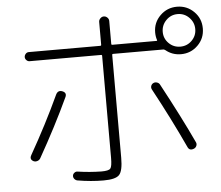

<svg xmlns="http://www.w3.org/2000/svg" viewBox="-56 -874 1112 964"><g transform="rotate(-5 500.0 -391.5)"><path d="M85.9 -99.6Q64.5 -110.4 77.1 -131.8Q161.1 -279.3 227.5 -422.9Q238.3 -445.3 260.7 -436.5Q282.2 -427.7 273.4 -407.2Q207 -264.6 120.1 -111.3Q115.2 -102.5 105 -99.1Q94.7 -95.7 85.9 -99.6ZM752 -426.8Q844.7 -254.9 906.2 -123Q910.2 -114.3 906.2 -105Q902.3 -95.7 892.6 -91.8Q870.1 -83 861.3 -103.5Q793 -251 709 -406.2Q704.1 -415 707 -424.3Q710 -433.6 718.8 -438Q727.5 -442.4 737.8 -439Q748 -435.5 752 -426.8ZM812 -632.3Q835.9 -608.4 870.1 -608.4Q904.3 -608.4 928.2 -632.3Q952.1 -656.2 952.1 -689.9Q952.1 -723.6 928.2 -748Q904.3 -772.5 870.1 -772.5Q835.9 -772.5 812 -748Q788.1 -723.6 788.1 -689.9Q788.1 -656.2 812 -632.3ZM870.1 -570.3Q826.2 -570.3 793 -597.7Q787.1 -601.6 784.2 -601.6H530.3Q525.4 -601.6 525.4 -596.7V-78.1Q525.4 -12.7 506.8 7.3Q488.3 27.3 427.7 27.3Q364.3 27.3 295.9 15.6Q287.1 13.7 281.2 6.3Q275.4 -1 276.4 -9.8Q277.3 -18.6 285.2 -24.4Q293 -30.3 301.8 -28.3Q361.3 -19.5 420.9 -18.6Q457 -18.6 465.8 -28.8Q474.6 -39.1 474.6 -83V-596.7Q474.6 -601.6 469.7 -601.6H109.4Q100.6 -601.6 93.8 -608.4Q86.9 -615.2 86.9 -624Q86.9 -632.8 93.3 -640.1Q99.6 -647.5 109.4 -647.5H469.7Q474.6 -647.5 474.6 -652.3V-767.6Q474.6 -777.3 482.4 -785.2Q490.2 -793 500 -793Q509.8 -793 517.6 -785.6Q525.4 -778.3 525.4 -767.6V-652.3Q525.4 -647.5 530.3 -647.5H752.9Q757.8 -647.5 755.9 -652.3Q750 -669.9 750 -690.4Q750 -740.2 785.2 -774.9Q820.3 -809.6 870.1 -809.6Q919.9 -809.6 955.1 -774.9Q990.2 -740.2 990.2 -689.9Q990.2 -639.6 955.1 -605Q919.9 -570.3 870.1 -570.3Z"/></g></svg>

Font: Rounded-L Mgen+ 1mn light
Style: Regular
Weight: 200
Designer: [Source Han Sans]
Ryoko NISHIZUKA  (kana & ideographs); Paul D. Hunt (Latin, Greek & Cyrillic); Wenlong ZHANG  (bopomofo
Version: Version 1.059.20150602